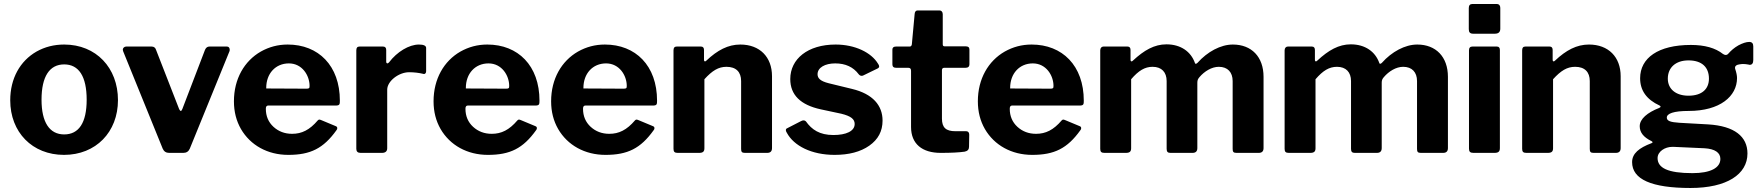

<svg xmlns="http://www.w3.org/2000/svg" viewBox="-20 -762 8781 957"><path d="M299 10C458 10 568 -104 568 -263C568 -424 459 -540 300 -540C249 -540 203 -528 162 -505C80 -458 31 -371 31 -262C31 -103 141 10 299 10ZM300 -92C227 -92 187 -152 187 -265C187 -381 227 -441 300 -441C373 -441 412 -381 412 -265C412 -150 373 -92 300 -92Z M1024 -530C1014 -530 1007 -525 1002 -514L889 -219C886 -212 884 -209 881 -209C879 -209 876 -212 873 -218L758 -513C755 -524 747 -530 736 -530H609C600 -530 592 -523 592 -514C592 -513 593 -510 594 -506L791 -21C797 -7 808 0 823 0H894C909 0 920 -7 926 -21L1124 -507C1125 -510 1125 -512 1125 -514C1125 -521 1122 -530 1110 -530Z M1305 -220C1305 -231 1309 -236 1317 -236H1657C1673 -237 1674 -243 1674 -260C1674 -435 1567 -540 1414 -540C1365 -540 1321 -528 1280 -505C1198 -458 1146 -369 1146 -257C1146 -205 1158 -159 1181 -119C1228 -38 1314 10 1417 10C1527 10 1592 -22 1657 -113C1660 -116 1661 -120 1661 -123C1661 -128 1659 -131 1654 -133L1582 -163C1577 -165 1574 -166 1572 -166C1569 -166 1567 -165 1564 -162C1523 -114 1484 -95 1436 -95C1399 -95 1368 -107 1343 -130C1318 -153 1305 -183 1305 -220ZM1307 -321C1307 -322 1307 -323 1307 -324C1307 -395 1353 -446 1420 -446C1486 -446 1523 -386 1523 -334C1523 -322 1521 -320 1506 -320Z M1884 0C1901 0 1910 -8 1910 -23V-315C1910 -358 1968 -402 2019 -402C2044 -402 2068 -399 2089 -394C2091 -394 2092 -393 2093 -393C2099 -393 2104 -398 2104 -407V-523C2104 -534 2092 -540 2068 -540C2019 -540 1959 -504 1919 -451C1916 -448 1913 -446 1911 -446C1908 -446 1905 -449 1905 -454V-513C1905 -524 1900 -530 1889 -530H1772C1761 -530 1756 -524 1756 -511V-20C1756 -7 1763 0 1777 0Z M2300 -220C2300 -231 2304 -236 2312 -236H2652C2668 -237 2669 -243 2669 -260C2669 -435 2562 -540 2409 -540C2360 -540 2316 -528 2275 -505C2193 -458 2141 -369 2141 -257C2141 -205 2153 -159 2176 -119C2223 -38 2309 10 2412 10C2522 10 2587 -22 2652 -113C2655 -116 2656 -120 2656 -123C2656 -128 2654 -131 2649 -133L2577 -163C2572 -165 2569 -166 2567 -166C2564 -166 2562 -165 2559 -162C2518 -114 2479 -95 2431 -95C2394 -95 2363 -107 2338 -130C2313 -153 2300 -183 2300 -220ZM2302 -321C2302 -322 2302 -323 2302 -324C2302 -395 2348 -446 2415 -446C2481 -446 2518 -386 2518 -334C2518 -322 2516 -320 2501 -320Z M2886 -220C2886 -231 2890 -236 2898 -236H3238C3254 -237 3255 -243 3255 -260C3255 -435 3148 -540 2995 -540C2946 -540 2902 -528 2861 -505C2779 -458 2727 -369 2727 -257C2727 -205 2739 -159 2762 -119C2809 -38 2895 10 2998 10C3108 10 3173 -22 3238 -113C3241 -116 3242 -120 3242 -123C3242 -128 3240 -131 3235 -133L3163 -163C3158 -165 3155 -166 3153 -166C3150 -166 3148 -165 3145 -162C3104 -114 3065 -95 3017 -95C2980 -95 2949 -107 2924 -130C2899 -153 2886 -183 2886 -220ZM2888 -321C2888 -322 2888 -323 2888 -324C2888 -395 2934 -446 3001 -446C3067 -446 3104 -386 3104 -334C3104 -322 3102 -320 3087 -320Z M3465 0C3484 0 3491 -7 3491 -23V-367C3530 -410 3561 -429 3601 -429C3649 -429 3674 -403 3674 -358V-20C3674 -5 3678 0 3693 0H3804C3820 0 3828 -8 3828 -24V-382C3828 -478 3767 -540 3670 -540C3609 -540 3556 -512 3501 -460C3498 -457 3496 -456 3494 -456C3491 -456 3489 -459 3489 -464V-513C3489 -524 3484 -530 3474 -530H3353C3342 -530 3337 -524 3337 -511V-20C3337 -5 3343 0 3358 0Z M4260 -392C4264 -387 4269 -384 4275 -384C4278 -384 4281 -385 4283 -386L4355 -421C4360 -424 4362 -427 4362 -431C4362 -435 4360 -440 4356 -445C4323 -500 4242 -540 4145 -540C4006 -540 3919 -468 3919 -368C3919 -289 3970 -239 4071 -217L4174 -195C4222 -183 4240 -168 4240 -144C4240 -108 4197 -89 4134 -89C4065 -89 4026 -116 3997 -157C3994 -160 3990 -162 3986 -162C3982 -162 3977 -161 3972 -158L3904 -123C3899 -121 3897 -118 3897 -113C3897 -109 3899 -105 3902 -100C3937 -35 4025 10 4140 10C4211 10 4269 -5 4313 -36C4357 -67 4379 -108 4379 -161C4379 -236 4331 -294 4226 -319L4111 -347C4067 -358 4055 -373 4055 -392C4055 -425 4092 -446 4143 -446C4194 -446 4233 -428 4260 -392Z M4792 -424C4805 -424 4812 -430 4812 -441V-515C4812 -526 4806 -531 4794 -531H4689C4682 -531 4679 -534 4679 -541V-691C4679 -703 4672 -710 4663 -710H4554C4545 -710 4540 -704 4539 -693L4525 -541C4524 -534 4520 -530 4515 -530H4446C4434 -530 4428 -525 4428 -515V-441C4428 -430 4434 -424 4447 -424H4508C4517 -424 4521 -419 4521 -409V-129C4521 -45 4576 0 4669 0C4720 0 4760 -2 4788 -6C4803 -9 4810 -17 4810 -30L4811 -91C4811 -102 4805 -108 4796 -108H4742C4695 -108 4675 -126 4675 -171V-412C4675 -420 4679 -424 4686 -424Z M5013 -220C5013 -231 5017 -236 5025 -236H5365C5381 -237 5382 -243 5382 -260C5382 -435 5275 -540 5122 -540C5073 -540 5029 -528 4988 -505C4906 -458 4854 -369 4854 -257C4854 -205 4866 -159 4889 -119C4936 -38 5022 10 5125 10C5235 10 5300 -22 5365 -113C5368 -116 5369 -120 5369 -123C5369 -128 5367 -131 5362 -133L5290 -163C5285 -165 5282 -166 5280 -166C5277 -166 5275 -165 5272 -162C5231 -114 5192 -95 5144 -95C5107 -95 5076 -107 5051 -130C5026 -153 5013 -183 5013 -220ZM5015 -321C5015 -322 5015 -323 5015 -324C5015 -395 5061 -446 5128 -446C5194 -446 5231 -386 5231 -334C5231 -322 5229 -320 5214 -320Z M5592 0C5611 0 5618 -7 5618 -23V-367C5655 -410 5686 -429 5725 -429C5770 -429 5795 -402 5795 -358V-20C5795 -5 5801 0 5814 0H5924C5940 0 5948 -8 5948 -24V-350C5948 -362 5951 -369 5959 -378C5983 -406 6019 -429 6055 -429C6099 -429 6124 -402 6124 -358V-20C6124 -5 6128 0 6143 0H6254C6270 0 6278 -8 6278 -24V-379C6278 -479 6218 -540 6125 -540C6064 -540 5998 -504 5949 -449C5946 -446 5943 -444 5940 -444C5938 -444 5937 -445 5936 -448C5916 -505 5865 -541 5794 -541C5734 -541 5683 -512 5627 -460C5624 -457 5622 -456 5620 -456C5617 -456 5615 -459 5615 -464V-513C5615 -524 5610 -530 5600 -530H5480C5471 -530 5464 -523 5464 -511V-20C5464 -5 5470 0 5485 0Z M6511 0C6530 0 6537 -7 6537 -23V-367C6574 -410 6605 -429 6644 -429C6689 -429 6714 -402 6714 -358V-20C6714 -5 6720 0 6733 0H6843C6859 0 6867 -8 6867 -24V-350C6867 -362 6870 -369 6878 -378C6902 -406 6938 -429 6974 -429C7018 -429 7043 -402 7043 -358V-20C7043 -5 7047 0 7062 0H7173C7189 0 7197 -8 7197 -24V-379C7197 -479 7137 -540 7044 -540C6983 -540 6917 -504 6868 -449C6865 -446 6862 -444 6859 -444C6857 -444 6856 -445 6855 -448C6835 -505 6784 -541 6713 -541C6653 -541 6602 -512 6546 -460C6543 -457 6541 -456 6539 -456C6536 -456 6534 -459 6534 -464V-513C6534 -524 6529 -530 6519 -530H6399C6390 -530 6383 -523 6383 -511V-20C6383 -5 6389 0 6404 0Z M7458 -723C7458 -735 7451 -742 7442 -742H7318C7307 -742 7301 -735 7301 -722V-617C7301 -601 7307 -594 7323 -594H7431C7449 -594 7458 -602 7458 -619ZM7456 -513C7456 -524 7451 -530 7441 -530H7319C7308 -530 7302 -524 7302 -511V-21C7302 -6 7308 0 7324 0H7429C7449 0 7456 -7 7456 -24Z M7695 0C7714 0 7721 -7 7721 -23V-367C7760 -410 7791 -429 7831 -429C7879 -429 7904 -403 7904 -358V-20C7904 -5 7908 0 7923 0H8034C8050 0 8058 -8 8058 -24V-382C8058 -478 7997 -540 7900 -540C7839 -540 7786 -512 7731 -460C7728 -457 7726 -456 7724 -456C7721 -456 7719 -459 7719 -464V-513C7719 -524 7714 -530 7704 -530H7583C7572 -530 7567 -524 7567 -511V-20C7567 -5 7573 0 7588 0Z M8699 -553C8684 -553 8666 -547 8645 -536C8624 -524 8608 -510 8595 -495C8591 -490 8586 -488 8581 -488C8577 -488 8573 -490 8568 -493C8530 -523 8477 -538 8408 -538C8245 -538 8155 -473 8155 -372C8155 -311 8187 -266 8252 -236C8255 -234 8257 -232 8257 -231C8257 -228 8254 -226 8250 -224C8191 -201 8153 -169 8153 -133C8153 -102 8172 -78 8211 -59C8215 -57 8217 -55 8217 -53C8217 -51 8215 -49 8211 -48C8150 -25 8115 3 8115 46C8115 132 8212 175 8406 175C8587 175 8690 107 8690 3C8690 -81 8626 -134 8494 -142L8351 -150C8306 -153 8288 -159 8288 -176C8288 -196 8322 -209 8397 -209C8553 -209 8638 -282 8638 -373C8638 -385 8635 -400 8629 -418C8628 -420 8628 -423 8628 -425C8628 -433 8635 -439 8649 -441C8656 -442 8662 -443 8667 -443C8676 -443 8686 -442 8696 -440C8698 -439 8700 -439 8702 -439C8713 -439 8719 -447 8719 -463V-531C8719 -546 8712 -553 8699 -553ZM8396 -285C8332 -285 8293 -319 8293 -370C8293 -425 8332 -461 8396 -461C8464 -461 8498 -426 8498 -370C8498 -319 8464 -285 8396 -285ZM8476 -23C8528 -20 8555 -1 8555 30C8555 75 8505 101 8416 101C8293 101 8242 75 8242 26C8242 -7 8279 -30 8315 -30C8318 -30 8320 -30 8322 -30Z"/></svg>

Font: Libre Franklin
Style: Bold
Weight: 700
Designer: Pablo Impallari, Rodrigo Fuenzalida
Foundry: Impallari Type
Version: Version 1.002; ttfautohint (v1.5)